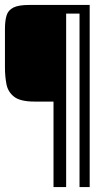

<svg xmlns="http://www.w3.org/2000/svg" viewBox="-20 -640 446 775"><path d="M196 115V-230H119Q62 -230 37 -249.5Q12 -269 6 -300.5Q0 -332 0 -368V-524Q0 -556 6.5 -577.5Q13 -599 34 -609.5Q55 -620 97 -620H247V115ZM301 -620H342V115H301ZM143 -585V-620H315V-585Z"/></svg>

Font: Smooch Sans Thin
Style: Regular
Weight: 400
Version: Version 1.010